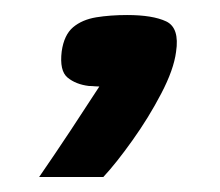

<svg xmlns="http://www.w3.org/2000/svg" viewBox="-20 -547 290 253"><path d="M31.6 -313.8Q52.3 -343.8 73 -375.1Q93.7 -406.4 110.9 -433Q107.8 -433 104.6 -433.3Q101.3 -433.7 97.2 -433.7Q79.9 -435.8 69 -444.8Q58.2 -453.8 61.3 -479.3Q64.4 -501 76.3 -511.1Q88.2 -521.1 106.8 -524.2Q125.4 -527.2 147.5 -527.2Q181.2 -527.2 199 -518.8Q216.8 -510.3 212 -478.7Q209 -455.3 192.4 -423.6Q175.8 -391.8 154.5 -362Q133.3 -332.2 116.2 -313.8Z"/></svg>

Font: Genos Thin
Style: Italic
Weight: 100
Italic angle: -8°
Designer: Robert E. Leuschke
Foundry: Robert E. Leuschke
Version: Version 1.010